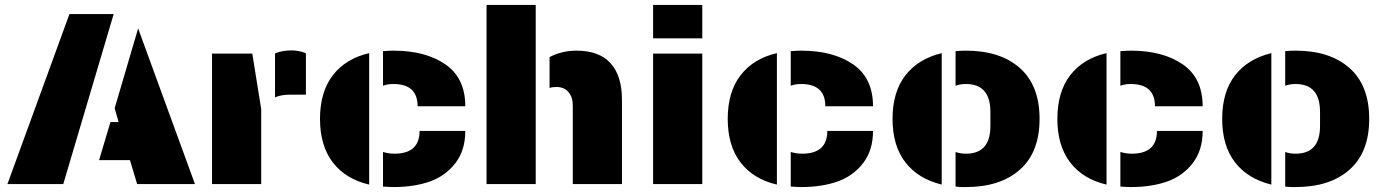

<svg xmlns="http://www.w3.org/2000/svg" viewBox="-20 -745 5597 777"><path d="M440 -688 236 0H10L261 -688ZM539 -630 769 0H535L506 -97H381L427 -251H460L444 -307Z M1159 -541Q1175 -541 1190 -538Q1205 -535 1212 -532L1218 -529V-362H1154Q1118 -362 1093 -351V-529Q1123 -541 1159 -541ZM1037 -304V-235V0H838V-528H1001Z M1572 -540Q1702 -540 1782.5 -484.5Q1863 -429 1863 -315H1670Q1670 -405 1572 -405Q1547 -405 1530 -398V-538Q1558 -540 1572 -540ZM1474 -292V-235V2Q1379 -20 1327 -87.5Q1275 -155 1275 -264Q1275 -373 1327 -440.5Q1379 -508 1474 -530ZM1530 -130Q1553 -123 1576 -123Q1678 -123 1678 -215H1863Q1863 -137 1823 -85Q1783 -33 1719.5 -10.5Q1656 12 1572 12Q1558 12 1530 10Z M2204 -514Q2254 -540 2313 -540Q2405 -540 2451 -489Q2497 -438 2497 -342V0H2298V-318Q2298 -352 2280.5 -372.5Q2263 -393 2231 -393Q2215 -393 2204 -389ZM2148 -725V0H1949V-725Z M2822 -528V0H2623V-528ZM2822 -725V-590H2623V-725Z M3222 -540Q3352 -540 3432.5 -484.5Q3513 -429 3513 -315H3320Q3320 -405 3222 -405Q3197 -405 3180 -398V-538Q3208 -540 3222 -540ZM3124 -292V-235V2Q3029 -20 2977 -87.5Q2925 -155 2925 -264Q2925 -373 2977 -440.5Q3029 -508 3124 -530ZM3180 -130Q3203 -123 3226 -123Q3328 -123 3328 -215H3513Q3513 -137 3473 -85Q3433 -33 3369.5 -10.5Q3306 12 3222 12Q3208 12 3180 10Z M3889 -540Q4028 -540 4107.5 -469.5Q4187 -399 4187 -264Q4187 -129 4107.5 -58.5Q4028 12 3889 12Q3885 12 3880.5 12Q3876 12 3872 12Q3868 12 3863.5 11.5Q3859 11 3855 11Q3851 11 3847 10V-130Q3865 -123 3889 -123Q3988 -123 3988 -235V-292Q3988 -405 3889 -405Q3865 -405 3847 -398V-538Q3867 -540 3889 -540ZM3791 2Q3696 -21 3644 -88Q3592 -155 3592 -264Q3592 -373 3644 -440Q3696 -507 3791 -530Z M4556 -540Q4686 -540 4766.5 -484.5Q4847 -429 4847 -315H4654Q4654 -405 4556 -405Q4531 -405 4514 -398V-538Q4542 -540 4556 -540ZM4458 -292V-235V2Q4363 -20 4311 -87.5Q4259 -155 4259 -264Q4259 -373 4311 -440.5Q4363 -508 4458 -530ZM4514 -130Q4537 -123 4560 -123Q4662 -123 4662 -215H4847Q4847 -137 4807 -85Q4767 -33 4703.5 -10.5Q4640 12 4556 12Q4542 12 4514 10Z M5223 -540Q5362 -540 5441.5 -469.5Q5521 -399 5521 -264Q5521 -129 5441.5 -58.5Q5362 12 5223 12Q5219 12 5214.5 12Q5210 12 5206 12Q5202 12 5197.5 11.5Q5193 11 5189 11Q5185 11 5181 10V-130Q5199 -123 5223 -123Q5322 -123 5322 -235V-292Q5322 -405 5223 -405Q5199 -405 5181 -398V-538Q5201 -540 5223 -540ZM5125 2Q5030 -21 4978 -88Q4926 -155 4926 -264Q4926 -373 4978 -440Q5030 -507 5125 -530Z"/></svg>

Font: Archicoco
Style: Regular
Weight: 400
Designer: Hector Gatti
Foundry: Hector Gatti
Version: 1.002